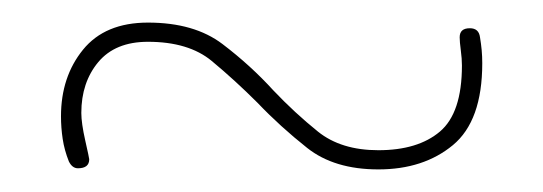

<svg xmlns="http://www.w3.org/2000/svg" viewBox="-20 -325 481 170"><path d="M389 -267Q389 -273 388 -280.5Q387 -288 387 -292Q387 -300 396 -300Q404 -300 405 -292Q406 -286 406.5 -280.5Q407 -275 407 -269Q407 -218 381 -196.5Q355 -175 315 -175Q276 -175 252 -194Q228 -213 208 -234Q188 -254 167.5 -271Q147 -288 111 -288Q82 -288 67 -270Q52 -252 52 -225Q52 -216 55.5 -200.5Q59 -185 59 -184Q59 -176 49 -176Q44 -176 41 -182Q37 -192 35.5 -202Q34 -212 34 -222Q34 -257 53.5 -281Q73 -305 111 -305Q152 -305 177 -286Q202 -267 222 -245Q241 -225 261.5 -208.5Q282 -192 315 -192Q350 -192 369.5 -208.5Q389 -225 389 -267Z"/></svg>

Font: Libertine Sup Thin
Style: Regular
Weight: 100
Designer: Bastien Sozeau
Foundry: NBR — Bastien Sozeau
Version: Version 2.003; ttfautohint (v1.8.4.7-5d5b);gftools[0.9.33]